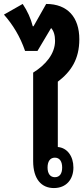

<svg xmlns="http://www.w3.org/2000/svg" viewBox="-65 -944 422 973"><path d="M337 -745C337 -857 277 -924 169 -924L105 -811H101C91 -851 74 -888 50 -924L-45 -870C0 -819 37 -759 62 -686H125L194 -802C207 -788 214 -766 214 -737C214 -671 166 -615 103 -576V-128C103 -35 146 9 208 9C271 9 307 -35 307 -95C307 -152 276 -195 228 -199V-530C295 -581 337 -644 337 -745ZM213 -145C238 -145 250 -125 250 -95C250 -65 238 -46 213 -46C189 -46 176 -65 176 -95C176 -126 189 -145 213 -145Z"/></svg>

Font: Noto Sans Thai Looped ExtraCondensed
Style: Bold
Weight: 700
Width: 2
Designer: Sasikarn Vongin, Ben Mitchell
Foundry: The Fontpad Ltd
Version: Version 1.001